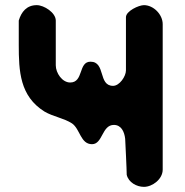

<svg xmlns="http://www.w3.org/2000/svg" viewBox="-20 -727 720 747"><path d="M473 -47C480 -17 512 0 540 0C573 0 613 -30 613 -67V-633C613 -671 577 -707 540 -707C520 -707 470 -684 470 -660V-453C470 -430 445 -393 420 -393C361 -393 392 -487 332 -487C284 -487 306 -406 253 -406C222 -406 197 -443 197 -473V-647C197 -678 151 -707 123 -707C84 -707 63 -681 53 -647V-553C53 -450 57 -353 153 -293C187 -273 227 -268 260 -247C292 -225 293 -166 338 -166C380 -166 376 -241 423 -241C452 -241 464 -214 467 -187C468 -166 473 -68 473 -47Z"/></svg>

Font: Asimov Print
Style: Regular
Weight: 500
Designer: Google
Version: Version 2.000980: 2014